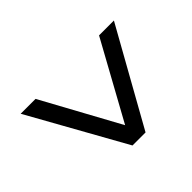

<svg xmlns="http://www.w3.org/2000/svg" viewBox="-154 -761 834 834"><g transform="rotate(45 263.5 -343.5)"><path d="M441.9 -343.3 85.9 -539.1V-630.4L526.9 -383.8V-303.7L85.9 -57.6V-148.9Z"/></g></svg>

Font: Meera Inimai
Style: Regular
Weight: 400
Version: 2.0.0+20160526